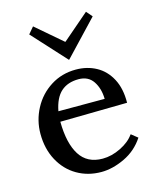

<svg xmlns="http://www.w3.org/2000/svg" viewBox="-112 -803 737 902"><g transform="rotate(-15 256.0 -352.0)"><path d="M38 0ZM269 21Q204 21 151.5 -9.5Q99 -40 68.5 -96.5Q38 -153 38 -226Q38 -291 68.5 -348.5Q99 -406 153.5 -440.5Q208 -475 276 -475Q331 -475 375 -451Q419 -427 444.5 -379Q470 -331 469 -262H468L142 -257H143Q144 -152 180 -95Q216 -38 291 -38Q335 -38 379.5 -60Q424 -82 446 -114H448L478 -90Q442 -35 383 -7Q324 21 269 21ZM147 -307H372Q371 -358 347.5 -393Q324 -428 277 -428Q224 -428 191.5 -399Q159 -370 147 -307ZM259 -528H257L108 -691L135 -723L262 -614H264L393 -725L418 -696Z"/></g></svg>

Font: Sumana
Style: Regular
Weight: 400
Designer: Cyreal, Alexei Vanyashin (Devanagari), Olga Karpushina (Latin)
Foundry: Cyreal
Version: Version 1.015;PS 001.015;hotconv 1.0.70;makeotf.lib2.5.58329